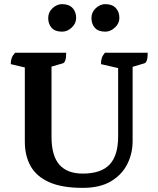

<svg xmlns="http://www.w3.org/2000/svg" viewBox="-20 -896 765 928"><path d="M380 12Q278 12 216.5 -16Q155 -44 127.5 -94Q100 -144 100 -211V-570L32 -586Q32 -603 36.5 -615.5Q41 -628 53 -641H300Q300 -595 284 -590L229 -574V-235Q229 -143 267 -100Q305 -57 380 -57Q468 -57 509.5 -100.5Q551 -144 551 -237V-567L468 -586Q468 -603 472 -615.5Q476 -628 487 -641H694Q694 -595 678 -590L621 -573V-214Q621 -154 595 -102.5Q569 -51 516 -19.5Q463 12 380 12ZM489 -743Q455 -743 438.5 -761.5Q422 -780 422 -809Q422 -837 443 -856.5Q464 -876 489 -876Q522 -876 539.5 -857.5Q557 -839 557 -809Q557 -783 535.5 -763Q514 -743 489 -743ZM280 -743Q246 -743 229.5 -761.5Q213 -780 213 -809Q213 -837 234 -856.5Q255 -876 280 -876Q313 -876 330.5 -857.5Q348 -839 348 -809Q348 -783 327 -763Q306 -743 280 -743Z"/></svg>

Font: Petrona
Style: Bold
Weight: 700
Designer: Ringo R. Seeber
Foundry: Ringo R. Seeber
Version: Version 2.001; ttfautohint (v1.8.3)